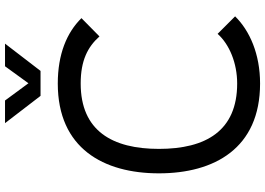

<svg xmlns="http://www.w3.org/2000/svg" viewBox="-162 -854 1031 746"><g transform="rotate(-90 353.0 -481.5)"><path d="M353 -839H450L556 -977H468L402 -886L335 -977H247ZM401 14C515 14 606 -26 662 -83L594 -151C553 -105 480 -75 401 -75C217 -75 147 -197 147 -379C147 -560 217 -683 401 -683C490 -683 543 -656 584 -610L655 -680C599 -737 515 -772 401 -772C149 -772 52 -594 52 -379C52 -164 149 14 401 14Z"/></g></svg>

Font: Hibana SubMedium
Style: Regular
Weight: 500
Width: 6
Designer: pygmalion
Foundry: ybstudio
Version: Version 0.930;hotconv 1.0.109;makeotfexe 2.5.65596